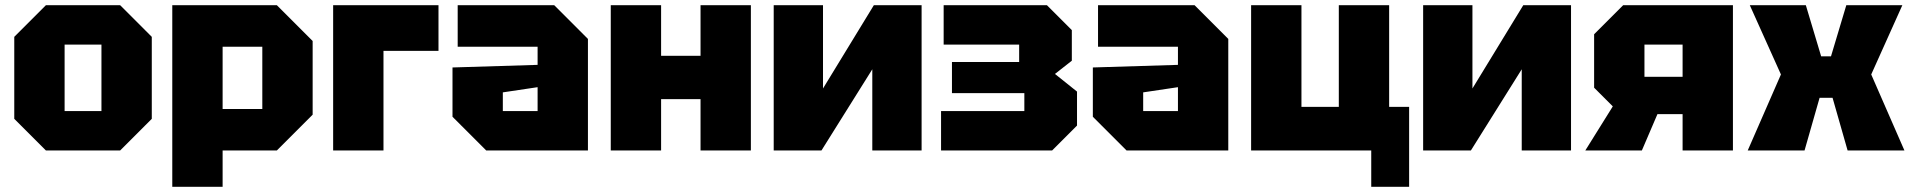

<svg xmlns="http://www.w3.org/2000/svg" viewBox="-20 -580 7373 740"><path d="M35 -122V-438L157 -560H443L565 -438V-122L443 0H157ZM229 -152H371V-408H229Z M644 140V-560H1047L1185 -422V-138L1047 0H838V140ZM991 -400H838V-160H991Z M1264 0V-560H1670V-384H1458V0Z M1724 -130V-320L2052 -330V-400H1744V-560H2116L2246 -430V0H1854ZM1918 -224V-152H2052V-244Z M2334 0V-560H2528V-365H2680V-560H2874V0H2680V-198H2528V0Z M3532 0H3342V-313L3146 0H2962V-560H3152V-239L3348 -560H3532Z M4131 -96 4035 0H3607V-152H3928V-221H3649V-341H3908V-408H3617V-560H4015L4111 -464V-346L4046 -295L4131 -227Z M4192 -130V-320L4520 -330V-400H4212V-560H4584L4714 -430V0H4322ZM4386 -224V-152H4520V-244Z M5334 -560V-168H5411V140H5265V0H4802V-560H4996V-168H5140V-560Z M6035 0H5845V-313L5649 0H5465V-560H5655V-239L5851 -560H6035Z M6318 -284H6465V-408H6318ZM6124 -242V-448L6236 -560H6659V0H6465V-140H6368L6308 0H6090L6196 -170Z M6716 0 6844 -293 6724 -560H6940L6999 -363H7037L7096 -560H7312L7192 -293L7320 0H7101L7043 -203H6993L6935 0Z"/></svg>

Font: Tektur ExtraBold
Style: Regular
Weight: 800
Designer: Adam Jagosz
Foundry: Adam Jagosz
Version: Version 1.005;gftools[0.9.30]